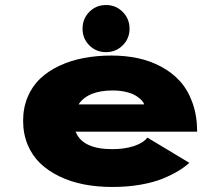

<svg xmlns="http://www.w3.org/2000/svg" viewBox="-20 -733 890 764"><path d="M402 -525.5Q362.5 -525.5 335.5 -552.5Q308.5 -579.5 308.5 -618.5Q308.5 -658.5 335.5 -685.8Q362.5 -713 402 -713Q441 -713 468.2 -685.8Q495.5 -658.5 495.5 -618.5Q495.5 -579.5 468.2 -552.5Q441 -525.5 402 -525.5ZM733.5 -85Q714.5 -68 689.5 -52.8Q664.5 -37.5 627.5 -22.2Q590.5 -7 538.5 2Q486.5 11 427 11Q367 11 314.2 0.8Q261.5 -9.5 216.8 -31Q172 -52.5 140 -83.2Q108 -114 90 -157.2Q72 -200.5 72 -252.5Q72 -304 90 -347Q108 -390 140 -420.2Q172 -450.5 216.2 -471.2Q260.5 -492 312.8 -502Q365 -512 423.5 -512Q479 -512 528.5 -501.5Q578 -491 621.8 -467.5Q665.5 -444 696.8 -409.2Q728 -374.5 746.2 -323.2Q764.5 -272 764.5 -209H281Q308 -139.5 427 -139.5Q475.5 -139.5 512.8 -151.8Q550 -164 566.5 -185.5ZM428.5 -373Q329.5 -373 292.5 -317.5H553.5Q552 -324.5 544.2 -333.2Q536.5 -342 522.2 -351.2Q508 -360.5 483.2 -366.8Q458.5 -373 428.5 -373Z"/></svg>

Font: League Mono Wide ExtraBold
Style: Regular
Weight: 800
Width: 8
Designer: Tyler Finck
Foundry: The League of Moveable Type / Tyler Finck
Version: Version 2.210